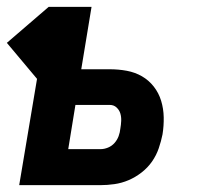

<svg xmlns="http://www.w3.org/2000/svg" viewBox="-55 -540 575 560"><path d="M1 0 53 -310 -35 -415 87 -520H212L182 -338H265Q291 -338 315 -333.5Q339 -329 359 -317.5Q379 -306 393.5 -287.5Q408 -269 415 -246Q422 -223 422.5 -198Q423 -173 419 -148Q415 -128 408 -107.5Q401 -87 388.5 -69Q376 -51 358 -37Q340 -23 320 -14.5Q300 -6 279 -3Q258 0 238 0ZM144 -105H238Q249 -105 260 -109.5Q271 -114 279 -123Q287 -132 291 -143Q295 -154 296 -165Q298 -176 298.5 -187.5Q299 -199 296 -209Q293 -219 285 -226.5Q277 -234 265 -234H165Z"/></svg>

Font: Iosevka SS04 Extrabold Oblique
Style: Regular
Weight: 800
Italic angle: -9°
Monospace: yes
Designer: Belleve Invis
Foundry: Belleve Invis
Version: Version 19.0.0; ttfautohint (v1.8.4)